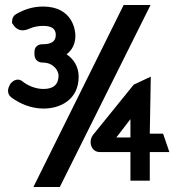

<svg xmlns="http://www.w3.org/2000/svg" viewBox="-20 -672 699 764"><path d="M19 -335V-334C9 -317 8 -296 27 -283C57 -261 102 -240 153 -240C221 -240 293 -276 293 -367C293 -407 273 -437 245 -456C266 -472 280 -496 280 -530C280 -547 272 -646 151 -646C109 -646 74 -633 46 -617C33 -610 28 -599 28 -585V-580L31 -576C36 -569 53 -538 97 -558C113 -565 131 -569 152 -569C186 -569 202 -557 202 -533C202 -505 181 -496 150 -496C142 -496 133 -495 125 -487C117 -479 117 -469 117 -460C117 -451 118 -440 126 -432C133 -425 142 -423 150 -423C195 -423 213 -388 213 -372C213 -336 193 -318 153 -318C122 -318 91 -331 71 -347C49 -366 27 -348 19 -335ZM218 72 579 -652H472L113 72ZM354 -75C360 -70 368 -67 376 -67H499V47H576V-67H654L629 -140H576L580 -367L512 -335L350 -135C335 -115 339 -88 354 -75ZM499 -198V-125H443Z"/></svg>

Font: Charger Pro
Style: BlkNar
Weight: 900
Designer: Jasper
Foundry: Cannot Into Space Fonts
Version: Version 1.09